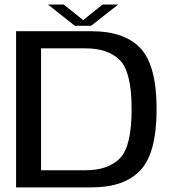

<svg xmlns="http://www.w3.org/2000/svg" viewBox="-20 -810 748 830"><path d="M49.5 0H376.5Q518.5 0 587.8 -74.8Q657 -149.5 657 -338Q657 -526 588 -600.5Q519 -675 376.5 -675H49.5ZM157.5 -74V-601H349Q447.5 -601 498.2 -549.8Q549 -498.5 549 -338Q549 -177 498.2 -125.5Q447.5 -74 349 -74ZM303.5 -698.5H374L491 -790.5H423.5L339.5 -723L255.5 -790.5H187Z"/></svg>

Font: Anybody SemiExpanded
Style: Regular
Weight: 400
Width: 6
Designer: Tyler Finck
Foundry: Etcetera Type Company
Version: Version 1.113;gftools[0.9.25]